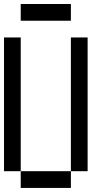

<svg xmlns="http://www.w3.org/2000/svg" viewBox="-20 -1020 540 957"><path d="M0 -166.7V-833.3H83.3V-166.7ZM83.3 -916.7V-1000H333.3V-916.7ZM83.3 -166.7H333.3V-83.3H83.3ZM333.3 -166.7V-833.3H416.7V-166.7Z"/></svg>

Font: GalmuriMono11 Regular
Style: Regular
Weight: 400
Designer: Lee Minseo (quiple)
Version: Version 2.399;hotconv 1.1.1;makeotfexe 2.6.0 DEVELOPMENT